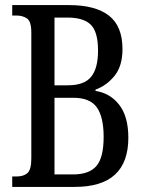

<svg xmlns="http://www.w3.org/2000/svg" viewBox="-20 -734 569 754"><path d="M28 0V-41H45Q73 -41 88 -54.5Q103 -68 103 -112V-606Q103 -650 86 -661.5Q69 -673 45 -673H28V-714H251Q355 -714 408 -672.5Q461 -631 461 -541Q461 -475 430 -436.5Q399 -398 355 -382V-377Q413 -368 448.5 -322Q484 -276 484 -193Q484 0 274 0ZM246 -399Q311 -399 338 -432.5Q365 -466 365 -535Q365 -609 336.5 -637Q308 -665 245 -665H194V-399ZM267 -49Q330 -49 358.5 -82Q387 -115 387 -196Q387 -274 360.5 -312Q334 -350 268 -350H194V-49Z"/></svg>

Font: Noto Serif Myanmar ExtraCondensed
Style: Regular
Weight: 400
Width: 2
Designer: Ben Mitchell and the Monotype Design Team
Foundry: Monotype Imaging Inc.
Version: Version 2.106; ttfautohint (v1.8.4.7-5d5b)